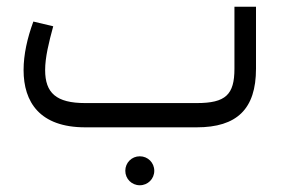

<svg xmlns="http://www.w3.org/2000/svg" viewBox="-20 -378 840 570"><path d="M676 -174C676 -97 650 -72 564 -72H233C147 -72 114 -102 114 -170C114 -208 125 -252 138 -300L79 -314C61 -265 50 -216 50 -170C50 -75 98 0 233 0H564C683 0 740 -54 740 -174V-358H676ZM395 86C371 86 352 105 352 129C352 153 371 172 395 172C419 172 438 153 438 129C438 105 419 86 395 86Z"/></svg>

Font: UULA Sans
Style: Regular
Weight: 400
Designer: Mohamed Gaber, Laura Garcia Mut
Foundry: Kief Type Foundry
Version: Version 3.006;hotconv 1.0.109;makeotfexe 2.5.65596